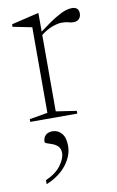

<svg xmlns="http://www.w3.org/2000/svg" viewBox="-82 -481 481 792"><g transform="rotate(-10 159.0 -85.5)"><path d="M276 -432.5Q305 -432.5 305 -405Q305 -391.5 296.8 -382.8Q288.5 -374 274 -374Q262 -374 252.2 -377.2Q242.5 -380.5 224 -380.5Q208 -380.5 185.2 -372.2Q162.5 -364 137 -344.5V-24.5L223 -11.5V0H26V-11.5L102 -24.5V-383L22 -399V-409.5L133 -436H137V-358.5Q180.5 -391.5 207 -407.2Q233.5 -423 249.2 -427.8Q265 -432.5 276 -432.5ZM48 248Q91.5 229 112.2 200.5Q133 172 133 149Q133 131 123.5 121.2Q114 111.5 101.2 106.8Q88.5 102 79 99Q69.5 96 69.5 91.5Q69.5 75.5 79.5 64.8Q89.5 54 109.5 54Q131.5 54 147 71.5Q162.5 89 162.5 124.5Q162.5 165 133.2 203.2Q104 241.5 48 265Z"/></g></svg>

Font: Newsreader 16pt ExtraLight
Style: Regular
Weight: 275
Designer: Hugues Gentile
Foundry: Production Type
Version: Version 1.003; ttfautohint (v1.8.3)